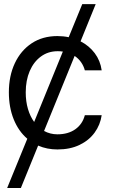

<svg xmlns="http://www.w3.org/2000/svg" viewBox="-20 -732 574 955"><path d="M485.8 -382.1H402Q396.3 -403.8 383.5 -422.2Q370.7 -440.7 351.2 -453.8L199.2 -80.6Q229.8 -63.9 265.6 -63.9Q318.9 -63.9 354.6 -89.1Q390.3 -114.3 402 -159.1H485.8Q478.7 -110.8 450.6 -72.3Q422.6 -33.7 375.7 -11.2Q328.8 11.4 265.6 11.4Q213.8 11.4 169.7 -7.8L83.8 203.1H15.6L115.8 -41.9Q72.1 -79.2 48.1 -138.7Q24.1 -198.2 24.1 -272.7Q24.1 -354.4 53.8 -417.6Q83.5 -480.8 137.6 -516.7Q191.8 -552.6 265.6 -552.6Q294.7 -552.6 321.7 -546.9L389.2 -711.6H456L380.7 -526.3Q423.3 -504.6 451.2 -467.5Q479 -430.4 485.8 -382.1ZM108 -272.7Q108 -227.6 119 -190.2Q130 -152.7 149.9 -125.4L292.6 -475.5Q280.5 -477.3 267 -477.3Q219.5 -477.3 183.6 -451Q147.7 -424.7 127.8 -378.6Q108 -332.4 108 -272.7Z"/></svg>

Font: Inter UI
Style: Regular
Weight: 400
Designer: Rasmus Andersson
Foundry: rsms
Version: Version 2.2